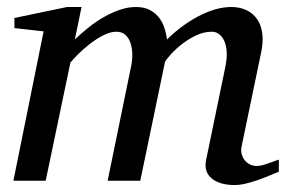

<svg xmlns="http://www.w3.org/2000/svg" viewBox="-20 -514 816 546"><path d="M772.9 -25.9Q760.3 -20.5 744.4 -13.9Q728.5 -7.3 711.7 -1.5Q694.8 4.4 678.2 8.3Q661.6 12.2 647 12.2Q626.5 12.2 610.1 7.6Q593.8 2.9 582.8 -5.9Q571.8 -14.6 567.1 -27.8Q562.5 -41 565.9 -58.1L621.1 -325.2Q626 -350.1 624.5 -368.7Q623 -387.2 616.9 -399.4Q610.8 -411.6 601.8 -417.7Q592.8 -423.8 583 -423.8Q560.1 -423.8 538.3 -413.6Q516.6 -403.3 498.5 -389.4Q480.5 -375.5 467.3 -361.1Q454.1 -346.7 449.2 -337.9L378.9 0H286.1L353 -326.2Q356.4 -342.3 356.2 -359.6Q356 -377 351.3 -391.1Q346.7 -405.3 336.9 -414.6Q327.1 -423.8 311 -423.8Q293.5 -423.8 273.7 -413.6Q253.9 -403.3 235.6 -389.2Q217.3 -375 202.4 -360.1Q187.5 -345.2 180.2 -335.9L109.9 0H18.1L104 -424.8L21 -434.1V-462.9L170.9 -494.1H211.9L192.9 -401.9Q211.4 -419.4 232.4 -436.3Q253.4 -453.1 275.9 -465.8Q298.3 -478.5 321.3 -486.3Q344.2 -494.1 366.2 -494.1Q391.1 -494.1 407.5 -484.9Q423.8 -475.6 433.8 -461.7Q443.8 -447.8 448.5 -431.6Q453.1 -415.5 455.1 -401.9Q473.1 -419.9 495.1 -436.5Q517.1 -453.1 541 -466.1Q564.9 -479 589.6 -486.6Q614.3 -494.1 637.2 -494.1Q662.1 -494.1 680.9 -485.1Q699.7 -476.1 711.2 -459.5Q722.7 -442.9 725.8 -419.4Q729 -396 723.1 -367.2L667 -97.2Q664.6 -85 667.5 -75Q670.4 -64.9 676.5 -57.6Q682.6 -50.3 691.4 -46.1Q700.2 -42 710 -42Q722.2 -42 738.3 -47.9Q754.4 -53.7 772.9 -60.1Z"/></svg>

Font: Charis SIL Phon
Style: Italic
Weight: 400
Italic angle: -11°
Foundry: SIL International
Version: Version 5.000